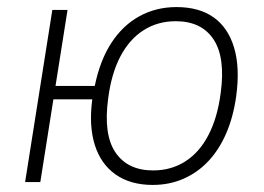

<svg xmlns="http://www.w3.org/2000/svg" viewBox="-20 -515 748 543"><path d="M412 8Q349 8 307 -21.5Q265 -51 248 -105.5Q231 -160 241 -234H131L94 0H51L128 -487H171L137 -272H248Q263 -345 295.5 -394.5Q328 -444 375 -469.5Q422 -495 479 -495Q543 -495 584 -466Q625 -437 642 -380.5Q659 -324 648 -243Q640 -185 620 -138.5Q600 -92 569.5 -59.5Q539 -27 499 -9.5Q459 8 412 8ZM413 -33Q464 -33 504 -58.5Q544 -84 569.5 -133Q595 -182 604 -251Q618 -352 584 -403.5Q550 -455 477 -455Q426 -455 386 -429.5Q346 -404 320.5 -355.5Q295 -307 286 -237Q272 -135 306.5 -84Q341 -33 413 -33Z"/></svg>

Font: Nunito Sans 10pt SemiCondensed ExtraLight
Style: Italic
Weight: 250
Width: 4
Italic angle: -9°
Designer: Vernon Adams
Foundry: Vernon Adams
Version: Version 3.101;gftools[0.9.27]